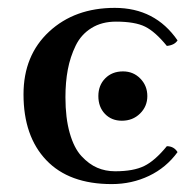

<svg xmlns="http://www.w3.org/2000/svg" viewBox="-20 -460 497 490"><path d="M231 -214.8Q231 -242.2 248.5 -260Q266.1 -277.8 293.9 -277.8Q320.3 -277.8 338.1 -259.5Q356 -241.2 356 -214.8Q356 -188.5 337.4 -170.2Q318.8 -151.9 291 -151.9Q264.6 -151.9 247.8 -169.4Q231 -187 231 -214.8ZM40 -219.2Q40 -318.8 105.5 -379.4Q170.9 -439.9 272.9 -439.9Q376 -439.9 433.1 -356.9Q425.3 -344.7 405.8 -342.8Q376 -379.4 350.1 -392.1Q324.2 -404.8 275.9 -404.8Q239.7 -404.8 213.4 -388.4Q187 -372.1 173.1 -343.5Q159.2 -314.9 153.1 -282.7Q147 -250.5 147 -211.9Q147 -158.7 158 -120.4Q168.9 -82 188 -61.5Q207 -41 228 -32Q249 -22.9 273.9 -22.9Q320.8 -22.9 348.1 -36.4Q375.5 -49.8 405.8 -86.9Q423.8 -86.9 433.1 -71.8Q404.3 -32.2 360.4 -11.2Q316.4 9.8 265.1 9.8Q156.2 9.8 98.1 -51.3Q40 -112.3 40 -219.2Z"/></svg>

Font: Common Serif Medium
Style: Regular
Weight: 500
Designer: Philipp H. Poll, Khaled Hosny
Foundry: Stefan Peev, Context Ltd.
Version: Version 1.026